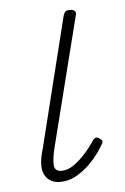

<svg xmlns="http://www.w3.org/2000/svg" viewBox="-44 -549 388 597"><g transform="rotate(-5 150.0 -250.0)"><path d="M120 15Q87 15 72.5 -11Q58 -37 75 -93L176 -500Q179 -508 182.5 -511.5Q186 -515 197 -515Q207 -515 211.5 -510.5Q216 -506 214 -499L113 -98Q103 -59 104.5 -39Q106 -19 127 -19Q147 -19 166 -32.5Q185 -46 202.5 -65.5Q220 -85 233 -105Q238 -112 243 -112.5Q248 -113 253 -109Q262 -103 262 -98.5Q262 -94 258 -89Q246 -67 224.5 -42.5Q203 -18 176 -1.5Q149 15 120 15Z"/></g></svg>

Font: Playwrite IS Thin
Style: Regular
Weight: 250
Designer: Veronika Burian, José Scaglione
Foundry: TypeTogether
Version: Version 1.002